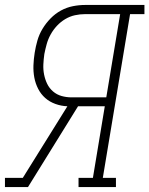

<svg xmlns="http://www.w3.org/2000/svg" viewBox="-40 -755 603 775"><path d="M-20 0V-37H52L232 -326Q207 -327 183.5 -335.5Q160 -344 142.5 -359.5Q125 -375 114 -396.5Q103 -418 98.5 -442Q94 -466 95 -491.5Q96 -517 100 -542Q104 -567 111 -591.5Q118 -616 131.5 -638.5Q145 -661 164 -680.5Q183 -700 206 -712.5Q229 -725 254 -730Q279 -735 304 -735H543V-698H485L375 -37H428V0H277V-37H335L383 -326H275L73 0ZM249 -362H389L445 -698H304Q283 -698 262.5 -693.5Q242 -689 223.5 -678Q205 -667 190 -651Q175 -635 164.5 -616Q154 -597 148.5 -577Q143 -557 139 -537Q136 -516 135 -495Q134 -474 138 -454Q142 -434 150.5 -416.5Q159 -399 174 -386Q189 -373 208.5 -367.5Q228 -362 249 -362Z"/></svg>

Font: Iosevka Slab Extralight
Style: Italic
Weight: 200
Italic angle: -9°
Monospace: yes
Designer: Belleve Invis
Foundry: Belleve Invis
Version: Version 11.1.1; ttfautohint (v1.8.3)